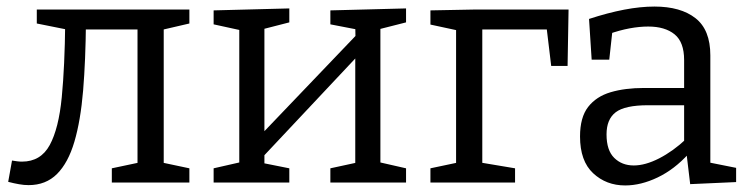

<svg xmlns="http://www.w3.org/2000/svg" viewBox="-20 -557 2287 586"><path d="M67.3 8Q53.3 8 38.2 5.3Q23 2.7 5 -2L16.7 -67Q25 -65.7 32.3 -64.7Q39.7 -63.7 47 -63.7Q104.3 -63.7 131.8 -114.3Q159.3 -165 168.5 -260.2Q177.7 -355.3 179 -488L200 -463.7L92.3 -485.3V-528H558V-485.3L462 -463L479.7 -488.3V-51.3L471 -61.7L558 -43.3V0H321.3V-43.3L408.3 -61.7L399.7 -51.3V-490.3L413.7 -467H217L242.3 -490Q241.3 -373 233.7 -280.8Q226 -188.7 207 -124.3Q188 -60 154 -26Q120 8 67.3 8Z M632 0V-43.3L727.3 -65L710.3 -46.7V-480L731.3 -461L632 -482.7V-525.3L863 -531.3V-488.7L768 -464.3L787 -481.7V-141L773.3 -142.3L1074 -456.7L1065 -438L1064.3 -480L1078.3 -465.3L988.3 -482.7V-525.3L1219.3 -531.3V-488.7L1123.3 -464.3L1141 -481.7V-46.7L1124 -65L1219.3 -43.3V0H988.3V-43.3L1079.3 -63L1064.3 -46.7V-399.3L1077 -392L777.3 -73L787 -91.3V-46.7L779.3 -60L863 -43.3V0Z M1715.3 -528 1712.3 -355.7H1662.3L1647.3 -480.7L1659 -467H1446.3L1452 -480.3V-47.3L1440.3 -62L1552 -43.3V0H1293.7V-43.3L1382.3 -62L1372 -47.3V-478.3L1383.3 -462.7L1293.7 -482V-525.3L1434 -528Z M2148 -45.2 2135 -63 2226.7 -44.7V-1.3L2086.5 5L2075 -91L2082 -88Q2038.3 -39.8 1987.1 -15.4Q1936 9 1888 9Q1830.3 9 1790.3 -28.3Q1750.3 -65.5 1750.3 -140.5Q1750.3 -198.7 1775 -230.6Q1799.8 -262.5 1843.6 -275.5Q1887.5 -288.5 1945.5 -288.5H2076.5L2068 -278.5V-373.8Q2068 -428.5 2038.8 -452.3Q2009.5 -476 1958.5 -476Q1931.5 -476 1901.4 -470.4Q1871.2 -464.8 1837.2 -452.8L1849.5 -466L1839.5 -374.8H1785.8L1777.8 -499.2Q1835.3 -518 1885 -527.5Q1934.7 -537 1977.5 -537Q2057.5 -537 2102.7 -501.5Q2148 -466 2148 -388ZM1831.2 -146.7Q1831.2 -98.2 1854.7 -75.1Q1878.2 -52 1914.2 -52Q1949.5 -52 1991.9 -73.7Q2034.3 -95.5 2073.8 -132.5L2068 -111V-245L2076.5 -235.8H1958Q1887.2 -235.8 1859.2 -214.4Q1831.2 -193 1831.2 -146.7Z"/></svg>

Font: Bitter Thin
Style: Regular
Weight: 100
Designer: Sol Matas, and Bitter project Authors
Foundry: Sol Matas
Version: Version 2.002